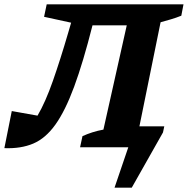

<svg xmlns="http://www.w3.org/2000/svg" viewBox="-57 -675 861 880"><path d="M774 -603Q749 -593 726.5 -586.5Q704 -580 679 -573L582 -96H696L690 -68L547 185H468L531 0H310L321 -51Q343 -61 366.5 -68.5Q390 -76 417 -81L524 -559H367Q324 -389 283 -278Q242 -167 197 -104Q152 -41 95.5 -17Q39 7 -37 4L-3 -166L115 -145Q151 -206 185.5 -304.5Q220 -403 255 -523L269 -571L145 -598L157 -655H784Z"/></svg>

Font: Piazzolla SC
Style: Bold Italic
Weight: 700
Italic angle: -11.3°
Designer: Juan Pablo del Peral
Foundry: Huerta Tipografica
Version: Version 1.330